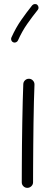

<svg xmlns="http://www.w3.org/2000/svg" viewBox="-20 -883 272 930"><path d="M121.1 -501.5Q132.3 -501 139.9 -492.4Q147.5 -483.9 147 -472.7Q145.5 -438.5 144.3 -390.1Q143.1 -341.8 142.3 -286.9Q141.6 -231.9 141.1 -177.7Q140.6 -123.5 140.4 -77.1Q140.1 -30.8 140.1 0Q140.1 11.2 131.8 19Q123.5 26.9 112.3 26.9Q101.1 26.9 93.3 19Q85.4 11.2 85.4 0Q85.4 -30.8 85.7 -77.4Q85.9 -124 86.4 -178.2Q86.9 -232.4 87.9 -287.6Q88.9 -342.8 90.1 -391.8Q91.3 -440.9 92.8 -475.6Q93.3 -486.8 101.6 -494.4Q109.9 -502 121.1 -501.5ZM160.2 -859.9Q165.5 -855.5 166.5 -848.1Q167.5 -840.8 163.1 -835.4Q135.7 -801.3 111.6 -766.8Q87.4 -732.4 66.9 -687Q64 -680.7 57.1 -678Q50.3 -675.3 43.9 -678.2Q37.6 -680.7 34.9 -687.7Q32.2 -694.8 35.2 -701.2Q57.1 -749.5 82.8 -786.1Q108.4 -822.8 135.7 -856.9Q140.1 -862.3 147.7 -863.3Q155.3 -864.3 160.2 -859.9Z"/></svg>

Font: Mikhak-FD Light
Style: Regular
Weight: 300
Designer: Amin Abedi
Version: Version 3.2